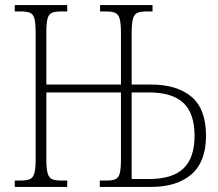

<svg xmlns="http://www.w3.org/2000/svg" viewBox="-20 -734 858 754"><path d="M38 0V-25H62Q85 -25 97.5 -30.5Q110 -36 115 -54Q120 -72 120 -109V-605Q120 -642 115.5 -660Q111 -678 98.5 -683.5Q86 -689 63 -689H38V-714H244V-689H219Q196 -689 183.5 -683.5Q171 -678 166.5 -660Q162 -642 162 -605V-402H455V-605Q455 -642 450 -660Q445 -678 432.5 -683.5Q420 -689 397 -689H373V-714H579V-689H555Q532 -689 519.5 -683.5Q507 -678 502 -660Q497 -642 497 -605V-402H573Q675 -402 732 -354Q789 -306 789 -201Q789 -99 732 -49.5Q675 0 574 0H372V-25H398Q421 -25 433.5 -30.5Q446 -36 450.5 -54Q455 -72 455 -108V-371H162V-109Q162 -72 167 -54Q172 -36 184.5 -30.5Q197 -25 220 -25H244V0ZM566 -31Q657 -31 700.5 -72.5Q744 -114 744 -201Q744 -289 700 -330Q656 -371 565 -371H497V-31Z"/></svg>

Font: Noto Serif Condensed ExtraLight
Style: Regular
Weight: 200
Width: 3
Designer: Monotype Design Team
Foundry: Monotype Imaging Inc.
Version: Version 2.013; ttfautohint (v1.8.4.7-5d5b)